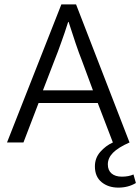

<svg xmlns="http://www.w3.org/2000/svg" viewBox="-20 -650 640 876"><path d="M260 -630H327L571 0Q519 23 495.5 47Q472 71 472 100Q472 127 489 141.5Q506 156 536 156Q567 156 589 146L600 185Q565 206 520 206Q474 206 443.5 181Q413 156 413 109Q413 71 437.5 43Q462 15 495 0L426 -180H156L87 0H12ZM176 -238H404L354 -373Q340 -408 325 -452.5Q310 -497 293 -550H291Q283 -524 275 -501Q267 -478 259.5 -457Q252 -436 244.5 -415.5Q237 -395 228 -373Z"/></svg>

Font: Mukta Malar Light
Style: Regular
Weight: 300
Designer: Aadarsh Rajan, Girish Dalvi, Yashodeep Gholap
Foundry: Ek Type
Version: Version 2.538;PS 1.000;hotconv 16.6.51;makeotf.lib2.5.65220;